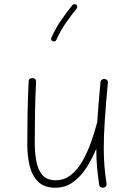

<svg xmlns="http://www.w3.org/2000/svg" viewBox="-20 -879 629 917"><path d="M495.1 -482.9Q485.4 -378.4 480.5 -304.2Q475.6 -230 475.6 -172.4Q475.6 -124.5 479 -84Q482.4 -43.5 488.8 -2.4Q490.2 5.4 486.1 10.5Q481.9 15.6 475.6 17.1Q468.8 18.6 461.7 15.4Q454.6 12.2 453.6 3.4Q447.3 -38.1 443.6 -79.6Q439.9 -121.1 439.9 -168.9Q419.9 -120.1 392.6 -77.6Q365.2 -35.2 328.4 -8.8Q291.5 17.6 244.1 17.6Q190.9 17.6 161.9 -11.5Q132.8 -40.5 121.6 -87.2Q110.4 -133.8 110.4 -186.5Q110.4 -261.7 111.6 -334.7Q112.8 -407.7 116.7 -488.8Q116.7 -505.9 134.8 -505.9Q152.3 -505.9 152.3 -488.3Q148.4 -410.6 147.2 -342.3Q146 -273.9 146 -197.3Q146 -150.9 153.3 -109.9Q160.6 -68.8 182.1 -43.5Q203.6 -18.1 245.6 -18.1Q287.1 -18.1 318.8 -43.5Q350.6 -68.8 374 -110.1Q397.5 -151.4 414.6 -199.2Q431.6 -247.1 443.4 -292.5Q443.8 -293.9 444.3 -294.9Q446.8 -335.4 450.7 -382.8Q454.6 -430.2 460 -486.3Q460.9 -494.6 467 -498.8Q473.1 -502.9 479.5 -502Q486.3 -501.5 491.2 -496.6Q496.1 -491.7 495.1 -482.9ZM344.2 -856.4Q348.1 -853 348.9 -847.7Q349.6 -842.3 346.2 -838.4Q318.8 -804.2 294.4 -769.3Q270 -734.4 249 -688.5Q243.7 -677.2 231.9 -682.1Q220.7 -687.5 225.6 -699.2Q247.1 -747.1 272.7 -783.7Q298.3 -820.3 325.7 -854.5Q329.1 -858.4 334.7 -859.1Q340.3 -859.9 344.2 -856.4Z"/></svg>

Font: Mikhak ExtraLight
Style: Regular
Weight: 200
Designer: Amin Abedi
Version: Version 3.3